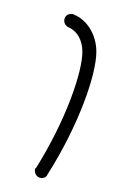

<svg xmlns="http://www.w3.org/2000/svg" viewBox="-20 -152 183 275"><path d="M40 103C44 103 47 101 48 98C93 27 118 -45 118 -78C118 -103 104 -124 86 -131C85 -132 84 -132 82 -132C76 -132 72 -128 72 -122C72 -118 75 -114 78 -113C90 -108 98 -95 98 -78C98 -49 75 19 32 88C30 89 30 91 30 93C30 98 34 103 40 103Z"/></svg>

Font: Mistral SingleLine Outline
Style: Regular
Weight: 300
Designer: François Chastanet, Élisa Garzelli, Anais Alves, Morgane Autin
Foundry: institut supérieur des arts et du design Toulouse / isdaT
Version: Version 1.000;Glyphs 3.3 (3337)